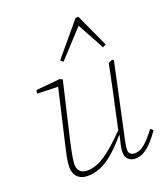

<svg xmlns="http://www.w3.org/2000/svg" viewBox="-140 -854 841 963"><g transform="rotate(-20 281.0 -372.0)"><path d="M164 11Q142 11 125.5 3Q109 -5 99.5 -21.5Q90 -38 90 -62Q90 -86 96 -115.5Q102 -145 110 -178L179 -476L186 -460L64 -464L68 -482L196 -494L210 -487L140 -188Q135 -166 130 -142.5Q125 -119 122 -99Q119 -79 119 -66Q119 -42 132 -28.5Q145 -15 172 -15Q200 -15 232 -29.5Q264 -44 304.5 -77.5Q345 -111 398 -167L400 -136H387Q340 -80 302 -48Q264 -16 230.5 -2.5Q197 11 164 11ZM417 11Q395 11 380.5 -2.5Q366 -16 366 -40Q366 -58 370.5 -77.5Q375 -97 382 -127H379L411 -277Q423 -329 433.5 -381.5Q444 -434 455 -486L476 -495L484 -490L402 -108Q399 -93 395.5 -76Q392 -59 392 -45Q392 -30 400.5 -22.5Q409 -15 425 -15Q451 -15 477 -37Q503 -59 537 -104L551 -92Q530 -62 508.5 -38.5Q487 -15 464.5 -2Q442 11 417 11ZM455 -569 371 -723H386L244 -569L230 -581L376 -755H391L472 -578Z"/></g></svg>

Font: Source Serif 4 ExtraLight
Style: Italic
Weight: 250
Italic angle: -12°
Designer: Frank Grießhammer
Foundry: Adobe Systems Incorporated
Version: Version 4.004;hotconv 1.0.116;makeotfexe 2.5.65601